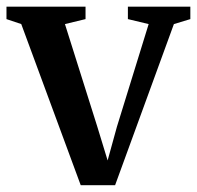

<svg xmlns="http://www.w3.org/2000/svg" viewBox="-28 -553 594 578"><path d="M215 4.5 36 -480.5 -8.5 -495.5V-533H229.5V-495.5L167.5 -480.5L264.5 -173L296 -70L324 -171.5L419.5 -480.5L357 -495.5V-533H545V-495.5L495.5 -480.5L318.5 4.5Z"/></svg>

Font: Merriweather 72pt SemiBold
Style: Regular
Weight: 600
Version: Version 2.100